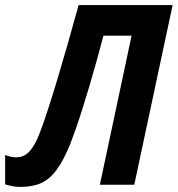

<svg xmlns="http://www.w3.org/2000/svg" viewBox="-59 -734 706 763"><path d="M22.9 8.8Q6.3 8.8 -9.8 5.9Q-25.9 2.9 -38.6 -1.5V-118.2Q-27.8 -113.8 -16.6 -111.3Q-5.4 -108.9 5.9 -108.9Q22.9 -108.9 38.3 -116.7Q53.7 -124.5 69.3 -146.5Q85 -168.5 101.1 -211.4Q113.3 -243.2 129.9 -293.9Q146.5 -344.7 166.5 -410.6Q186.5 -476.6 208.5 -553.5Q230.5 -630.4 253.4 -713.9H627L474.6 0H337.9L463.9 -592.3H352.1Q340.3 -547.9 326.9 -499Q313.5 -450.2 299.1 -401.4Q284.7 -352.5 270.5 -307.4Q256.3 -262.2 243.2 -224.6Q230 -187 219.7 -160.6Q193.4 -96.2 166 -59.1Q138.7 -22 104.7 -6.6Q70.8 8.8 22.9 8.8Z"/></svg>

Font: Open Sans SemiCondensed
Style: Bold Italic
Weight: 700
Width: 4
Italic angle: -12°
Designer: Monotype Design Team
Foundry: Monotype Imaging Inc.
Version: Version 3.003